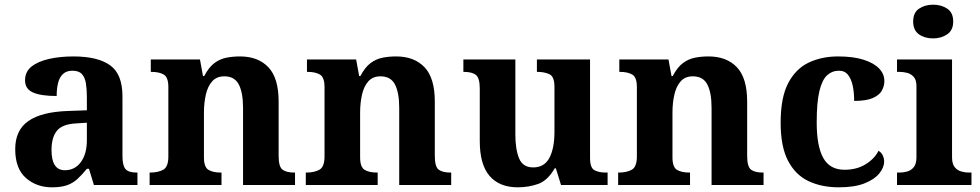

<svg xmlns="http://www.w3.org/2000/svg" viewBox="-20 -790 4186 820"><path d="M202 10Q136 10 90.5 -30Q45 -70 45 -153Q45 -234 101 -273Q157 -312 269 -316L351 -319V-374Q351 -408 347 -433.5Q343 -459 330 -473.5Q317 -488 289 -488Q264 -488 249 -474Q234 -460 228 -435.5Q222 -411 222 -380Q155 -380 121 -395Q87 -410 87 -447Q87 -484 115 -506Q143 -528 190 -538.5Q237 -549 293 -549Q398 -549 450.5 -511Q503 -473 503 -379V-124Q503 -83 516 -68Q529 -53 563 -53H567V0H381L360 -69H351Q329 -42 309.5 -24.5Q290 -7 265 1.5Q240 10 202 10ZM257 -63Q300 -63 325.5 -98Q351 -133 351 -191V-266L306 -263Q246 -260 223 -231.5Q200 -203 200 -149Q200 -63 257 -63Z M619 0V-53H621Q655 -53 677 -65Q699 -77 699 -122V-418Q699 -460 679.5 -471.5Q660 -483 627 -483H624V-536H834L847 -465H852Q872 -503 895.5 -520.5Q919 -538 946.5 -543.5Q974 -549 1005 -549Q1082 -549 1126 -503Q1170 -457 1170 -356V-124Q1170 -78 1186.5 -65.5Q1203 -53 1237 -53H1240V0H1018V-329Q1018 -394 1000 -429Q982 -464 938 -464Q905 -464 886 -442.5Q867 -421 859 -385.5Q851 -350 851 -309V-118Q851 -76 870.5 -64.5Q890 -53 923 -53H926V0Z M1286 0V-53H1288Q1322 -53 1344 -65Q1366 -77 1366 -122V-418Q1366 -460 1346.5 -471.5Q1327 -483 1294 -483H1291V-536H1501L1514 -465H1519Q1539 -503 1562.5 -520.5Q1586 -538 1613.5 -543.5Q1641 -549 1672 -549Q1749 -549 1793 -503Q1837 -457 1837 -356V-124Q1837 -78 1853.5 -65.5Q1870 -53 1904 -53H1907V0H1685V-329Q1685 -394 1667 -429Q1649 -464 1605 -464Q1572 -464 1553 -442.5Q1534 -421 1526 -385.5Q1518 -350 1518 -309V-118Q1518 -76 1537.5 -64.5Q1557 -53 1590 -53H1593V0Z M2191 10Q2113 10 2071 -38.5Q2029 -87 2029 -188V-412Q2029 -456 2013 -469.5Q1997 -483 1961 -483H1959V-536H2181V-216Q2181 -152 2197 -113.5Q2213 -75 2257 -75Q2305 -75 2326.5 -116Q2348 -157 2348 -227V-419Q2348 -463 2326.5 -473Q2305 -483 2276 -483H2273V-536H2500V-116Q2500 -73 2519 -63Q2538 -53 2567 -53H2575V0H2376L2354 -71H2349Q2319 -19 2278.5 -4.5Q2238 10 2191 10Z M2620 0V-53H2622Q2656 -53 2678 -65Q2700 -77 2700 -122V-418Q2700 -460 2680.5 -471.5Q2661 -483 2628 -483H2625V-536H2835L2848 -465H2853Q2873 -503 2896.5 -520.5Q2920 -538 2947.5 -543.5Q2975 -549 3006 -549Q3083 -549 3127 -503Q3171 -457 3171 -356V-124Q3171 -78 3187.5 -65.5Q3204 -53 3238 -53H3241V0H3019V-329Q3019 -394 3001 -429Q2983 -464 2939 -464Q2906 -464 2887 -442.5Q2868 -421 2860 -385.5Q2852 -350 2852 -309V-118Q2852 -76 2871.5 -64.5Q2891 -53 2924 -53H2927V0Z M3562 10Q3489 10 3433 -16.5Q3377 -43 3345.5 -103.5Q3314 -164 3314 -266Q3314 -374 3346.5 -435.5Q3379 -497 3434.5 -523Q3490 -549 3559 -549Q3624 -549 3668 -535Q3712 -521 3734.5 -497.5Q3757 -474 3757 -444Q3757 -423 3746.5 -403.5Q3736 -384 3708 -371.5Q3680 -359 3628 -359Q3628 -394 3622 -423Q3616 -452 3602 -470Q3588 -488 3563 -488Q3534 -488 3512.5 -468.5Q3491 -449 3479.5 -401Q3468 -353 3468 -267Q3468 -166 3496 -115.5Q3524 -65 3587 -65Q3639 -65 3677 -88.5Q3715 -112 3732 -146Q3744 -139 3750 -126.5Q3756 -114 3756 -100Q3756 -75 3735.5 -49.5Q3715 -24 3672.5 -7Q3630 10 3562 10Z M3811 0V-53H3823Q3838 -53 3854.5 -57.5Q3871 -62 3882.5 -76Q3894 -90 3894 -118V-422Q3894 -449 3882 -462Q3870 -475 3853.5 -479Q3837 -483 3823 -483H3811V-536H4046V-118Q4046 -90 4057.5 -76Q4069 -62 4086 -57.5Q4103 -53 4117 -53H4129V0ZM3965 -626Q3929 -626 3904.5 -643.5Q3880 -661 3880 -698Q3880 -736 3905 -753Q3930 -770 3966 -770Q4000 -770 4025.5 -753Q4051 -736 4051 -698Q4051 -661 4025.5 -643.5Q4000 -626 3965 -626Z"/></svg>

Font: Noto Naskh Arabic
Style: Bold
Weight: 700
Designer: Monotype Design Team, David Williams, Mohamad Dakak and Nizar Qandah
Foundry: Monotype Imaging Inc.
Version: Version 2.016